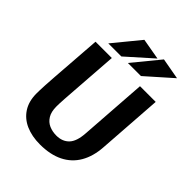

<svg xmlns="http://www.w3.org/2000/svg" viewBox="-231 -936 1075 1075"><g transform="rotate(45 306.0 -399.0)"><path d="M276.2 14.9Q212.7 14.9 164.2 -6.3Q115.7 -27.5 88.4 -69.7Q61 -112 61 -173.7Q61 -186.7 61.5 -201.2Q62 -215.6 63.2 -240.2Q64.5 -264.9 67.7 -309.8Q70.9 -354.7 76.4 -427.8Q81.9 -501 89.9 -612H219Q212 -512.2 206.9 -444.5Q201.9 -376.8 198.9 -333.5Q195.9 -290.2 194.1 -264.9Q192.4 -239.7 191.9 -225.5Q191.4 -211.4 191.4 -200.7Q191.4 -159.4 206.9 -133.7Q222.5 -108 248.7 -96.5Q274.9 -85.1 306.3 -85.1Q353.5 -85.1 381.6 -114.3Q409.6 -143.4 413.9 -211.1L442.1 -612H566.4L539.4 -225.7Q534.4 -149.7 503 -95.7Q471.6 -41.7 414.6 -13.4Q357.6 14.9 276.2 14.9ZM302.1 -655.9 430.9 -812.9 557 -790.1 405.6 -655.9ZM147 -655.9 275.8 -812.9 401.8 -790.7 250.5 -655.9Z"/></g></svg>

Font: Ancizar Sans Thin
Style: Italic
Weight: 100
Italic angle: -4°
Designer: Cesar Puertas, Viviana Monsalve, Julian Moncada, Julian Prieto, Jose Castro, Mariel Hernandez, Felipe Aragon, Sara Alarc
Version: Version 8.100